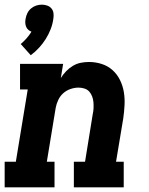

<svg xmlns="http://www.w3.org/2000/svg" viewBox="-21 -804 641 824"><path d="M111 -567 68 -615Q81 -626 93 -639.5Q105 -653 114 -668Q114 -668 114 -668Q114 -668 114 -668Q106 -671 100 -676.5Q94 -682 91 -689.5Q88 -697 87.5 -706Q87 -715 89 -724Q91 -736 96.5 -747.5Q102 -759 112 -767.5Q122 -776 134 -780Q146 -784 158 -784Q171 -784 182 -780Q193 -776 200 -767.5Q207 -759 208.5 -747.5Q210 -736 208 -724Q205 -701 196.5 -679Q188 -657 175.5 -637Q163 -617 146.5 -599Q130 -581 111 -567ZM-1 0V-110H47L98 -420H65V-530H250L240 -469Q250 -485 263 -498.5Q276 -512 292 -521.5Q308 -531 325.5 -534.5Q343 -538 361 -538Q389 -538 415.5 -529.5Q442 -521 462 -503Q482 -485 494 -460.5Q506 -436 510.5 -409Q515 -382 513.5 -353Q512 -324 508 -296L477 -110H510V0H296V-110H344L377 -314Q380 -327 380.5 -340Q381 -353 380 -365.5Q379 -378 374.5 -390Q370 -402 362 -411Q354 -420 341.5 -424Q329 -428 316 -428Q299 -428 281.5 -422Q264 -416 250.5 -404Q237 -392 229 -375Q221 -358 218 -341L180 -110H213V0Z"/></svg>

Font: Iosevka Curly Slab XBdExObl
Style: Regular
Weight: 800
Width: 7
Italic angle: -9°
Monospace: yes
Designer: Belleve Invis
Foundry: Belleve Invis
Version: Version 11.1.0; ttfautohint (v1.8.3)